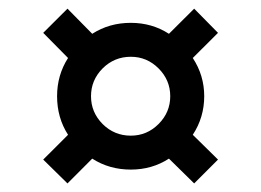

<svg xmlns="http://www.w3.org/2000/svg" viewBox="-20 -572 602 443"><path d="M345.8 -414.2Q372.8 -387.2 372.8 -350Q372.8 -312.8 345.8 -285.8Q319 -259 281.8 -259Q243.8 -259 216.8 -285.8Q190 -312.8 190 -350Q190 -387.2 216.8 -414.2Q243.8 -441 281.8 -441Q319 -441 345.8 -414.2ZM428 -552 369.8 -494Q330.7 -519.3 281.8 -519.3Q232.2 -519.3 192.8 -494L135.7 -552L79.7 -496.2L137 -438.2Q111.7 -398.8 111.7 -350Q111.7 -300.3 137 -261L79.7 -203.8L135.7 -148.8L192.8 -206Q232.2 -180.7 281.8 -180.7Q330.7 -180.7 369.8 -206L428 -148.8L483 -203.8L424.8 -261Q451.2 -301.2 451.2 -350Q451.2 -398 424.8 -438.2L483 -496.2Z"/></svg>

Font: Unageo Variable
Style: Regular
Weight: 300
Designer: Richard Sepsi
Foundry: Richard Sepsi
Version: Version 2.200